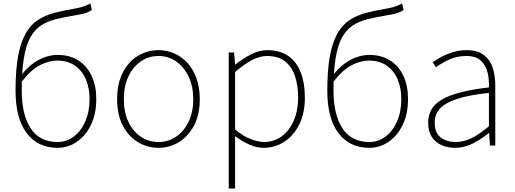

<svg xmlns="http://www.w3.org/2000/svg" viewBox="-20 -824 2914 1087"><path d="M306 13Q194 13 131 -70.5Q68 -154 68 -311Q68 -428 82.5 -506Q97 -584 124.5 -633Q152 -682 192 -709Q232 -736 283.5 -750Q335 -764 396 -774Q424 -779 439 -783Q454 -787 465.5 -792Q477 -797 492 -804L500 -767Q479 -754 457 -748Q435 -742 404 -737Q344 -727 295.5 -715Q247 -703 211 -679Q175 -655 151 -611Q127 -567 115 -494Q103 -421 103 -310Q103 -177 153 -98.5Q203 -20 306 -20Q357 -20 398 -51Q439 -82 463 -137Q487 -192 487 -264Q487 -325 466.5 -374Q446 -423 405 -452Q364 -481 304 -481Q257 -481 206 -455Q155 -429 101 -359V-399Q144 -455 197.5 -484Q251 -513 307 -513Q375 -513 424 -481.5Q473 -450 499 -394Q525 -338 525 -264Q525 -178 494.5 -116Q464 -54 414 -20.5Q364 13 306 13Z M877 13Q814 13 760.5 -19.5Q707 -52 675 -113.5Q643 -175 643 -262Q643 -351 675 -413Q707 -475 760.5 -507.5Q814 -540 877 -540Q924 -540 966.5 -521.5Q1009 -503 1041.5 -467.5Q1074 -432 1092.5 -380Q1111 -328 1111 -262Q1111 -175 1078.5 -113.5Q1046 -52 993 -19.5Q940 13 877 13ZM877 -20Q933 -20 977.5 -50.5Q1022 -81 1048 -135.5Q1074 -190 1074 -262Q1074 -335 1048 -390Q1022 -445 977.5 -476Q933 -507 877 -507Q821 -507 776.5 -476Q732 -445 706.5 -390Q681 -335 681 -262Q681 -190 706.5 -135.5Q732 -81 776.5 -50.5Q821 -20 877 -20Z M1275 243V-527H1305L1311 -459H1313Q1352 -490 1398.5 -515Q1445 -540 1494 -540Q1566 -540 1613 -506.5Q1660 -473 1683 -413Q1706 -353 1706 -271Q1706 -182 1673.5 -118Q1641 -54 1588 -20.5Q1535 13 1472 13Q1435 13 1394 -4.5Q1353 -22 1311 -53V46V243ZM1475 -20Q1531 -20 1574.5 -52Q1618 -84 1643 -141Q1668 -198 1668 -271Q1668 -338 1650.5 -391.5Q1633 -445 1594.5 -476Q1556 -507 1491 -507Q1451 -507 1406 -483.5Q1361 -460 1311 -416V-91Q1358 -52 1401 -36Q1444 -20 1475 -20Z M2071 13Q1959 13 1896 -70.5Q1833 -154 1833 -311Q1833 -428 1847.5 -506Q1862 -584 1889.5 -633Q1917 -682 1957 -709Q1997 -736 2048.5 -750Q2100 -764 2161 -774Q2189 -779 2204 -783Q2219 -787 2230.5 -792Q2242 -797 2257 -804L2265 -767Q2244 -754 2222 -748Q2200 -742 2169 -737Q2109 -727 2060.5 -715Q2012 -703 1976 -679Q1940 -655 1916 -611Q1892 -567 1880 -494Q1868 -421 1868 -310Q1868 -177 1918 -98.5Q1968 -20 2071 -20Q2122 -20 2163 -51Q2204 -82 2228 -137Q2252 -192 2252 -264Q2252 -325 2231.5 -374Q2211 -423 2170 -452Q2129 -481 2069 -481Q2022 -481 1971 -455Q1920 -429 1866 -359V-399Q1909 -455 1962.5 -484Q2016 -513 2072 -513Q2140 -513 2189 -481.5Q2238 -450 2264 -394Q2290 -338 2290 -264Q2290 -178 2259.5 -116Q2229 -54 2179 -20.5Q2129 13 2071 13Z M2556 13Q2515 13 2480.5 -2Q2446 -17 2425 -48.5Q2404 -80 2404 -130Q2404 -218 2487 -263.5Q2570 -309 2748 -329Q2750 -372 2740.5 -412.5Q2731 -453 2703 -480Q2675 -507 2620 -507Q2564 -507 2519 -485Q2474 -463 2448 -443L2430 -472Q2447 -484 2475.5 -500Q2504 -516 2541.5 -528Q2579 -540 2622 -540Q2684 -540 2719.5 -512.5Q2755 -485 2769.5 -440Q2784 -395 2784 -341V0H2754L2749 -70H2746Q2706 -37 2657.5 -12Q2609 13 2556 13ZM2559 -20Q2606 -20 2651 -42.5Q2696 -65 2748 -109V-298Q2634 -286 2566.5 -263.5Q2499 -241 2470 -208.5Q2441 -176 2441 -131Q2441 -70 2476 -45Q2511 -20 2559 -20Z"/></svg>

Font: Shanggu Sans SC VF
Style: Regular
Weight: 250
Designer: GuiWonder
Version: Version 1.021